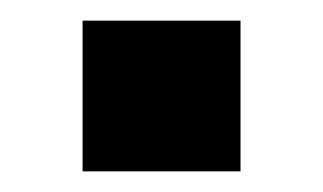

<svg xmlns="http://www.w3.org/2000/svg" viewBox="-20 -166 313 186"><path d="M60 0V-146H213V0Z"/></svg>

Font: Nunito Sans 9pt
Style: Bold
Weight: 700
Version: Version 3.101;gftools[0.9.27]